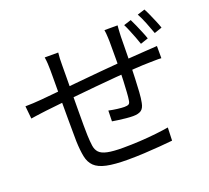

<svg xmlns="http://www.w3.org/2000/svg" viewBox="-136 -963 1272 1167"><g transform="rotate(-20 500.0 -379.5)"><path d="M720.7 -756.1Q719.7 -747.9 718.9 -734.8Q718 -721.8 717.3 -708.3Q716.6 -694.8 716.2 -683.4Q715.8 -652.7 715.4 -619.9Q715 -587 714.5 -556.4Q714 -525.9 713 -499.9Q712 -462 710.3 -416.5Q708.6 -370.9 705.9 -330Q703.2 -289.1 697.6 -262.9Q691.5 -229.7 673.4 -217.5Q655.4 -205.3 621.1 -205.3Q602.9 -205.3 576.9 -207.8Q551 -210.3 527 -213.7Q503 -217.1 489.1 -219.5L490.9 -288.7Q517.2 -282.9 545.5 -279.4Q573.9 -275.9 590.5 -275.9Q609.6 -275.9 618.3 -280.9Q626.9 -285.9 629.1 -302.6Q632.7 -322.6 634.6 -355.2Q636.5 -387.8 638.5 -426Q640.4 -464.2 640.8 -499.4Q641.4 -527.9 641.4 -559.1Q641.4 -590.4 641.4 -622.1Q641.4 -653.8 641.4 -680.7Q641.4 -692.3 640.5 -706.3Q639.6 -720.3 638.7 -733.8Q637.8 -747.3 635.8 -756.1ZM325.3 -724.3Q323.1 -707.2 322.2 -686.9Q321.4 -666.6 321.4 -643.6Q321.4 -611.3 320.9 -562.3Q320.4 -513.3 319.9 -457.5Q319.4 -401.8 319.2 -348.7Q319 -295.7 319 -253.7Q319 -211.8 320 -190.9Q321.6 -150.4 325.5 -122.7Q329.4 -94.9 345.3 -77.8Q361.2 -60.7 397.3 -53Q433.4 -45.2 497.8 -45.2Q552.3 -45.2 608.4 -48.4Q664.4 -51.6 713.5 -57.2Q762.7 -62.8 795.4 -68.5L792.4 15.7Q759 19.1 710.2 23.1Q661.4 27.1 607.1 29.9Q552.8 32.7 501.9 32.7Q415.3 32.7 364.3 21.6Q313.3 10.6 288 -14Q262.7 -38.6 254.5 -79.5Q246.2 -120.4 244.2 -179.9Q244.2 -201.3 243.7 -239.7Q243.2 -278.1 243.2 -326.3Q243.2 -374.5 243.2 -424.6Q243.2 -474.8 243.5 -519.6Q243.8 -564.4 243.8 -596.5Q243.8 -628.6 243.8 -640.1Q243.8 -662.7 242.5 -682.2Q241.3 -701.8 237.9 -724.3ZM26.2 -485.3Q49.9 -485.3 76.6 -486.8Q103.3 -488.3 130.3 -490.5Q162.9 -493.5 223.8 -499.3Q284.6 -505.1 362.2 -512.7Q439.7 -520.3 522.9 -527.8Q606 -535.3 684.6 -541.6Q763.2 -547.9 824.7 -551.3Q844.1 -552.7 864.5 -553.8Q885 -554.9 902.6 -556.3V-477.6Q895.5 -478.6 881.7 -478.4Q867.9 -478.2 852.5 -478Q837.1 -477.8 824.3 -477.4Q784.5 -477 727 -473.1Q669.6 -469.2 603.2 -463.7Q536.9 -458.2 467.9 -451.7Q399 -445.2 335.2 -438.6Q271.4 -432 219.6 -426.4Q167.9 -420.8 136 -417.2Q120.6 -415.2 102.2 -412.9Q83.9 -410.6 66.2 -408Q48.5 -405.4 34.5 -403.1ZM806.8 -758.9Q816.2 -740.7 827 -715.6Q837.8 -690.5 848.6 -665.1Q859.3 -639.8 866.1 -619L816 -602.1Q809 -624.1 799.1 -649.3Q789.1 -674.4 779 -699.4Q768.9 -724.4 758.9 -743.6ZM906.9 -790.6Q916.9 -772.4 927.9 -747.6Q938.9 -722.8 949.6 -697.8Q960.2 -672.8 967 -651.9L917.3 -634.9Q905.5 -668.7 889.7 -708Q874 -747.4 858.4 -775.3Z"/></g></svg>

Font: Noto Sans TC Thin
Style: Regular
Weight: 100
Designer: Ryoko NISHIZUKA 西塚涼子 (kana, bopomofo & ideographs); Paul D. Hunt (Latin, Greek & Cyrillic); Sandoll Communications 산돌커뮤니
Foundry: Adobe
Version: Version 2.004-H2;hotconv 1.0.118;makeotfexe 2.5.65603